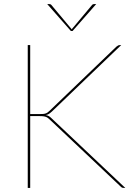

<svg xmlns="http://www.w3.org/2000/svg" viewBox="-20 -921 651 941"><path d="M128 -362H175Q184.5 -362 191.2 -362.5Q198 -363 203.2 -364.8Q208.5 -366.5 213.5 -370Q218.5 -373.5 224 -379L550 -692Q555.5 -696.5 559 -698.2Q562.5 -700 568 -700H574L234 -374Q225 -366 219.2 -362.5Q213.5 -359 204 -357Q213 -355.5 219.5 -351.8Q226 -348 233 -341L594 0H589Q581.5 0 578.2 -1.5Q575 -3 571 -7L227 -332Q221.5 -337 217 -341Q212.5 -345 207.2 -347.2Q202 -349.5 194.5 -350.8Q187 -352 175 -352H128V0H116V-700H128ZM451.5 -901 335.5 -769H327.5L211.5 -901H221.5Q224 -901 226.5 -900.2Q229 -899.5 231.5 -897L329.5 -780L331.5 -777L333.5 -780L431.5 -897Q434 -899.5 436.5 -900.2Q439 -901 441.5 -901Z"/></svg>

Font: Lato 2
Style: Regular
Weight: 100
Designer: Lukasz Dziedzic with Adam Twardoch and Botio Nikoltchev
Foundry: tyPoland Lukasz Dziedzic
Version: Version 2.015; 2015-08-06; http://www.latofonts.com/